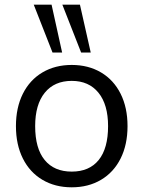

<svg xmlns="http://www.w3.org/2000/svg" viewBox="-20 -792 612 819"><path d="M48 -254Q48 -333 77.5 -392Q107 -451 161 -483Q215 -515 286 -515Q357 -515 411 -483Q465 -451 494.5 -392Q524 -333 524 -254Q524 -175 494.5 -116Q465 -57 411 -25Q357 7 286 7Q215 7 161 -25Q107 -57 77.5 -116Q48 -175 48 -254ZM441 -254Q441 -346 400 -396.5Q359 -447 286 -447Q212 -447 171 -396.5Q130 -346 130 -254Q130 -159 170.5 -109.5Q211 -60 286 -60Q361 -60 401 -109.5Q441 -159 441 -254ZM204 -568 124 -772H200L245 -568ZM326 -568 246 -772H321L367 -568Z"/></svg>

Font: Muli
Style: Regular
Weight: 400
Designer: Vernon Adams
Foundry: Vernon Adams
Version: Version 2.000